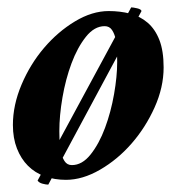

<svg xmlns="http://www.w3.org/2000/svg" viewBox="-20 -482 496 521"><path d="M336 -462 82 8Q86 14 95.5 16.5Q105 19 111 19L364 -452Q363 -457 352 -459.5Q341 -462 336 -462ZM264 -411Q277 -411 284 -400.5Q291 -390 294 -375Q297 -360 297.5 -343Q298 -326 298 -314Q298 -275 289.5 -226.5Q281 -178 265 -135Q249 -92 226 -63Q203 -34 175 -34Q162 -34 155 -45Q148 -56 145 -71Q142 -86 141.5 -101.5Q141 -117 141 -126Q141 -168 149.5 -217.5Q158 -267 174 -310Q190 -353 213 -382Q236 -411 264 -411ZM275 -452Q230 -452 183.5 -424Q137 -396 99.5 -352Q62 -308 38.5 -252.5Q15 -197 15 -143Q15 -107 26 -79Q37 -51 56 -32Q75 -13 101.5 -3.5Q128 6 159 6Q204 6 251.5 -21.5Q299 -49 337 -92.5Q375 -136 399.5 -190.5Q424 -245 424 -299Q424 -344 412.5 -373.5Q401 -403 380.5 -420.5Q360 -438 333 -445Q306 -452 275 -452Z"/></svg>

Font: Vermiglione
Style: Italic
Weight: 400
Italic angle: -11°
Version: Version 1.105